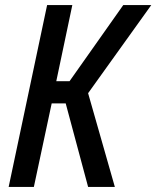

<svg xmlns="http://www.w3.org/2000/svg" viewBox="-20 -734 614 754"><path d="M14 0 165 -714H264L201 -415H253L464 -714H574L326 -368L431 0H326L238 -328H183L113 0Z"/></svg>

Font: Noto Sans Condensed Medium
Style: Italic
Weight: 500
Width: 3
Italic angle: -12°
Designer: Monotype Design Team
Foundry: Monotype Imaging Inc.
Version: Version 2.013; ttfautohint (v1.8.4.7-5d5b)